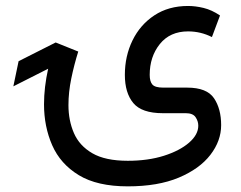

<svg xmlns="http://www.w3.org/2000/svg" viewBox="-20 -394 829 660"><path d="M419.4 246.6Q314 246.6 250.7 208Q187.5 169.4 159.4 105.2Q131.3 41 131.3 -35.6Q131.3 -93.8 145.5 -157.7L25.9 -97.2L43.9 -183.6L171.4 -248L249 -216.8Q234.9 -171.9 225.1 -124.5Q215.3 -77.1 215.3 -32.7Q215.3 20 234.1 63.5Q252.9 106.9 297.4 132.8Q341.8 158.7 419.4 158.7Q488.8 158.7 543.5 141.4Q598.1 124 629.9 96.4Q661.6 68.8 661.6 38.1Q661.6 22.5 652.3 8.8Q643.1 -4.9 618.7 -4.9H539.6Q467.3 -4.9 438.2 -39.8Q409.2 -74.7 409.2 -136.7Q409.2 -201.2 435.5 -255.1Q461.9 -309.1 510.7 -341.3Q559.6 -373.5 626.5 -373.5Q651.9 -373.5 679.9 -366.7Q708 -359.9 736.3 -340.8L708.5 -266.6Q669.9 -286.1 626.5 -286.1Q564.5 -286.1 529.5 -242.7Q494.6 -199.2 494.6 -136.7Q494.6 -113.8 503.9 -103.3Q513.2 -92.8 541.5 -92.8H623.5Q690.9 -92.8 715.6 -56.4Q740.2 -20 740.2 36.1Q740.2 90.3 703.1 138.4Q666 186.5 594.5 216.6Q522.9 246.6 419.4 246.6Z"/></svg>

Font: Vazirmatn FD
Style: Regular
Weight: 400
Designer: Saber Rastikerdar
Foundry: Saber Rastikerdar
Version: Version 33.001